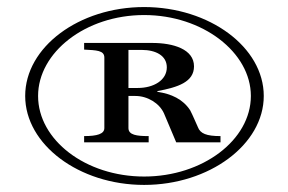

<svg xmlns="http://www.w3.org/2000/svg" viewBox="-20 -716 817 545"><path d="M344.6 -466.3V-574.3H382.2C421.8 -574.3 453.5 -558.4 453.5 -524.8C453.5 -488.1 415.8 -466.3 371.3 -466.3ZM218.8 -311.9H402V-329.7C368.3 -329.7 344.6 -332.7 344.6 -352.5V-443.6H364.4C399 -443.6 432.7 -422.8 445.5 -394.1L480.2 -311.9H605.9V-329.7C566.3 -329.7 548.5 -336.6 541.6 -355.4C538.6 -361.4 526.7 -390.1 519.8 -403C499 -434.7 466.3 -449.5 426.7 -455.4V-457.4C485.1 -468.3 530.7 -483.2 530.7 -527.7C530.7 -576.2 472.3 -594.1 411.9 -594.1H218.8V-575.2C253.5 -573.3 276.2 -573.3 276.2 -552.5V-352.5C276.2 -335.6 255.4 -329.7 218.8 -329.7ZM389.1 -214.9C222.8 -214.9 88.1 -318.8 88.1 -443.6C88.1 -567.3 222.8 -673.3 389.1 -673.3C555.4 -673.3 692.1 -567.3 692.1 -443.6C692.1 -318.8 555.4 -214.9 389.1 -214.9ZM389.1 -191.1C574.3 -191.1 728.7 -305.9 728.7 -443.6C728.7 -582.2 574.3 -696 389.1 -696C204 -696 51.5 -582.2 51.5 -443.6C51.5 -305.9 204 -191.1 389.1 -191.1Z"/></svg>

Font: Biblismive
Style: Regular
Weight: 400
Designer: Susan Drake
Foundry: Susan Drake
Version: Version 1.0; ttfautohint (v1.8.4.7-5d5b)